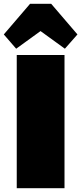

<svg xmlns="http://www.w3.org/2000/svg" viewBox="-36 -989 427 1009"><path d="M303 -700V0H52V-700ZM-16 -808 122 -969H233L371 -808L305 -733L102 -880H252L49 -733Z"/></svg>

Font: Pathway Extreme 8pt Thin 12pt Black
Style: Regular
Weight: 900
Version: Version 1.001;gftools[0.9.26]